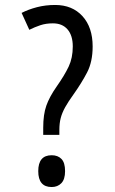

<svg xmlns="http://www.w3.org/2000/svg" viewBox="-20 -744 462 773"><path d="M154 -201V-230Q154 -283 166.5 -318.5Q179 -354 207 -394Q240 -441 256.5 -476Q273 -511 273 -557Q273 -601 252 -625.5Q231 -650 193 -650Q165 -650 142.5 -642.5Q120 -635 98 -624L67 -692Q94 -706 128.5 -715Q163 -724 202 -724Q271 -724 312 -679Q353 -634 353 -557Q353 -495 330.5 -452Q308 -409 276 -364Q255 -335 242.5 -312.5Q230 -290 224.5 -269Q219 -248 219 -221V-201ZM188 9Q134 9 134 -55Q134 -119 188 -119Q213 -119 227.5 -104Q242 -89 242 -55Q242 -22 227 -6.5Q212 9 188 9Z"/></svg>

Font: Noto Sans Bengali UI ExtraCondensed
Style: Regular
Weight: 400
Width: 2
Designer: Jelle Bosma - Monotype Design Team
Foundry: Monotype Imaging Inc.
Version: Version 2.003; ttfautohint (v1.8.4.7-5d5b)